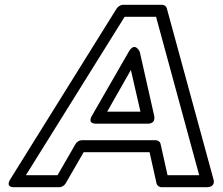

<svg xmlns="http://www.w3.org/2000/svg" viewBox="-20 -756 931 801"><path d="M630 -171H321C311 -171 300 -164 295 -155L220 -25H88L500 -686H631L811 -25H679L650 -155C648 -165 639 -171 630 -171ZM604 -121 633 9C635 18 644 25 654 25H841C884 25 870 -10 870 -10L676 -721C674 -729 666 -736 656 -736H493C485 -736 473 -730 467 -721L24 -10C-1 29 41 25 41 25H228C237 25 248 19 254 9L329 -121ZM381 -240H594C594 -240 631 -236 623 -274L563 -540C563 -540 543 -585 517 -540L364 -274C364 -274 341 -240 381 -240ZM427 -290 526 -464 566 -290Z"/></svg>

Font: Asimov
Style: XWidOuIt
Weight: 500
Designer: Google
Version: Version 2.000980; 2014